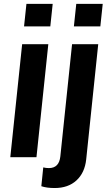

<svg xmlns="http://www.w3.org/2000/svg" viewBox="-20 -804 545 982"><path d="M191.4 148.4 201.2 52.2Q214.8 55.7 230 55.7Q282.2 55.7 288.6 -3.9L348.6 -578.1H482.4L420.9 11.2Q413.6 79.6 371.1 118.7Q328.6 157.7 259.8 157.7Q218.8 157.7 191.4 148.4ZM357.9 -668.9 370.1 -784.2H505.4L493.2 -668.9ZM32.7 0 93.3 -578.1H227.1L166.5 0ZM103 -668.9 115.2 -784.2H249.5L237.3 -668.9Z"/></svg>

Font: Oswald
Style: Medium
Weight: 500
Designer: Vernon Adams
Foundry: Vernon Adams
Version: 3.0; ttfautohint (v0.94.23-7a4d-dirty) -l 8 -r 50 -G 150 -x 